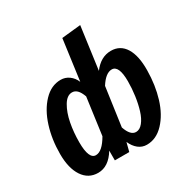

<svg xmlns="http://www.w3.org/2000/svg" viewBox="-172 -908 1056 1076"><g transform="rotate(-30 356.5 -370.0)"><path d="M563 -543Q623 -543 654.8 -491.7Q686.5 -440.4 685.1 -346.2Q684.1 -251 659.2 -169.7Q634.3 -88.4 585.9 -37.1Q537.6 14.2 476.1 14.2Q445.8 14.2 422.1 -4.6Q398.4 -23.4 383.8 -57.1L369.1 0H275.9V-63Q229 14.2 161.1 14.2Q98.6 14.2 63.2 -38.8Q27.8 -91.8 27.8 -184.1Q27.8 -278.3 53.5 -359.6Q79.1 -440.9 127.7 -491.9Q176.3 -543 237.8 -543Q267.6 -543 291.5 -525.6Q315.4 -508.3 328.1 -478L363.8 -741.2L486.8 -753.9L449.2 -479Q496.6 -543 563 -543ZM199.2 -78.1Q240.7 -78.1 283.2 -151.9L315.9 -391.1Q304.7 -421.9 290.5 -436Q276.4 -450.2 257.8 -450.2Q225.1 -450.2 200.7 -409.2Q176.3 -368.2 165 -309.6Q153.8 -251 153.8 -187Q153.8 -78.1 199.2 -78.1ZM459 -78.1Q483.4 -78.1 503.4 -103Q523.4 -127.9 535.6 -167.7Q547.9 -207.5 554.4 -254.2Q561 -300.8 561 -347.2Q561 -450.2 515.1 -450.2Q475.6 -450.2 437 -389.2L401.9 -140.1Q422.9 -78.1 459 -78.1Z"/></g></svg>

Font: Fira Sans Compressed Medium
Style: Italic
Weight: 500
Width: 3
Italic angle: -8°
Designer: Carrois Corporate & Edenspiekermann AG
Foundry: Carrois Corporate GbR & Edenspiekermann AG
Version: Version 4.203;PS 004.203;hotconv 1.0.88;makeotf.lib2.5.64775